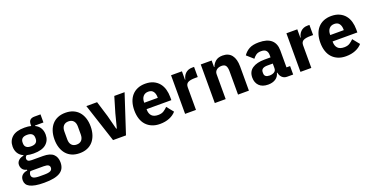

<svg xmlns="http://www.w3.org/2000/svg" viewBox="-26 -1434 4777 2454"><g transform="rotate(-20 2362.0 -207.0)"><path d="M555 38Q555 80 540.5 112Q526 144 493 166.5Q460 189 405.5 200.5Q351 212 271 212Q203 212 155.5 203.5Q108 195 78.5 179.5Q49 164 35.5 141.5Q22 119 22 90Q22 46 48 21Q74 -4 120 -10V-21Q82 -28 63 -53.5Q44 -79 44 -113Q44 -134 52.5 -149.5Q61 -165 74.5 -176.5Q88 -188 106 -195Q124 -202 142 -206V-210Q94 -232 71 -270.5Q48 -309 48 -360Q48 -440 103.5 -488.5Q159 -537 273 -537Q325 -537 362 -527V-547Q362 -589 382.5 -607.5Q403 -626 441 -626H524V-516H408V-510Q454 -488 476 -449.5Q498 -411 498 -360Q498 -281 442.5 -233.5Q387 -186 273 -186Q222 -186 180 -197Q157 -182 157 -155Q157 -136 171.5 -125.5Q186 -115 220 -115H372Q468 -115 511.5 -75Q555 -35 555 38ZM416 58Q416 35 398 23Q380 11 335 11H155Q145 21 140.5 33.5Q136 46 136 58Q136 87 161 100.5Q186 114 246 114H306Q366 114 391 100.5Q416 87 416 58ZM273 -283Q317 -283 338.5 -301.5Q360 -320 360 -355V-367Q360 -402 338.5 -420.5Q317 -439 273 -439Q229 -439 207.5 -420.5Q186 -402 186 -367V-355Q186 -320 207.5 -301.5Q229 -283 273 -283Z M828 12Q770 12 724.5 -7Q679 -26 647.5 -62Q616 -98 599 -149Q582 -200 582 -263Q582 -326 599 -377Q616 -428 647.5 -463.5Q679 -499 724.5 -518Q770 -537 828 -537Q886 -537 931.5 -518Q977 -499 1008.5 -463.5Q1040 -428 1057 -377Q1074 -326 1074 -263Q1074 -200 1057 -149Q1040 -98 1008.5 -62Q977 -26 931.5 -7Q886 12 828 12ZM828 -105Q872 -105 896 -132Q920 -159 920 -209V-316Q920 -366 896 -393Q872 -420 828 -420Q784 -420 760 -393Q736 -366 736 -316V-209Q736 -159 760 -132Q784 -105 828 -105Z M1283 0 1111 -525H1257L1322 -313L1371 -123H1379L1428 -313L1491 -525H1631L1459 0Z M1920 12Q1860 12 1813 -7.5Q1766 -27 1733.5 -62.5Q1701 -98 1684.5 -149Q1668 -200 1668 -263Q1668 -325 1684 -375.5Q1700 -426 1731.5 -462Q1763 -498 1809 -517.5Q1855 -537 1914 -537Q1979 -537 2025.5 -515Q2072 -493 2101.5 -456Q2131 -419 2144.5 -370.5Q2158 -322 2158 -269V-225H1821V-217Q1821 -165 1849 -134.5Q1877 -104 1937 -104Q1983 -104 2012 -122.5Q2041 -141 2066 -167L2140 -75Q2105 -34 2048.5 -11Q1992 12 1920 12ZM1917 -428Q1872 -428 1846.5 -398.5Q1821 -369 1821 -320V-312H2005V-321Q2005 -369 1983.5 -398.5Q1962 -428 1917 -428Z M2263 0V-525H2411V-411H2416Q2420 -433 2430 -453.5Q2440 -474 2456.5 -490Q2473 -506 2496 -515.5Q2519 -525 2550 -525H2576V-387H2539Q2474 -387 2442.5 -370Q2411 -353 2411 -307V0Z M2667 0V-525H2815V-436H2821Q2835 -477 2870 -507Q2905 -537 2967 -537Q3048 -537 3089.5 -483Q3131 -429 3131 -329V0H2983V-317Q2983 -368 2967 -392.5Q2951 -417 2910 -417Q2892 -417 2875 -412.5Q2858 -408 2844.5 -398Q2831 -388 2823 -373.5Q2815 -359 2815 -340V0Z M3651 0Q3611 0 3584.5 -25Q3558 -50 3551 -92H3545Q3533 -41 3492 -14.5Q3451 12 3391 12Q3312 12 3270 -30Q3228 -72 3228 -141Q3228 -224 3288.5 -264.5Q3349 -305 3453 -305H3536V-338Q3536 -376 3516 -398.5Q3496 -421 3449 -421Q3405 -421 3379 -402Q3353 -383 3336 -359L3248 -437Q3280 -484 3328.5 -510.5Q3377 -537 3460 -537Q3572 -537 3628 -488Q3684 -439 3684 -345V-115H3733V0ZM3446 -91Q3483 -91 3509.5 -107Q3536 -123 3536 -159V-221H3464Q3377 -221 3377 -162V-147Q3377 -118 3395 -104.5Q3413 -91 3446 -91Z M3832 0V-525H3980V-411H3985Q3989 -433 3999 -453.5Q4009 -474 4025.5 -490Q4042 -506 4065 -515.5Q4088 -525 4119 -525H4145V-387H4108Q4043 -387 4011.5 -370Q3980 -353 3980 -307V0Z M4450 12Q4390 12 4343 -7.5Q4296 -27 4263.5 -62.5Q4231 -98 4214.5 -149Q4198 -200 4198 -263Q4198 -325 4214 -375.5Q4230 -426 4261.5 -462Q4293 -498 4339 -517.5Q4385 -537 4444 -537Q4509 -537 4555.5 -515Q4602 -493 4631.5 -456Q4661 -419 4674.5 -370.5Q4688 -322 4688 -269V-225H4351V-217Q4351 -165 4379 -134.5Q4407 -104 4467 -104Q4513 -104 4542 -122.5Q4571 -141 4596 -167L4670 -75Q4635 -34 4578.5 -11Q4522 12 4450 12ZM4447 -428Q4402 -428 4376.5 -398.5Q4351 -369 4351 -320V-312H4535V-321Q4535 -369 4513.5 -398.5Q4492 -428 4447 -428Z"/></g></svg>

Font: IBMPlexSans-Bold
Style: Bold
Weight: 700
Designer: Mike Abbink, Paul van der Laan, Pieter van Rosmalen
Foundry: Bold Monday
Version: Version 3.1